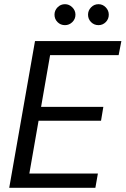

<svg xmlns="http://www.w3.org/2000/svg" viewBox="-20 -896 599 916"><path d="M24 0 147 -700H559L546 -633H219L176 -386H473L462 -320H164L120 -68H447L435 0ZM290 -776Q269 -776 254.5 -790.5Q240 -805 240 -826Q240 -846 254.5 -861Q269 -876 290 -876Q310 -876 325 -861Q340 -846 340 -826Q340 -805 325 -790.5Q310 -776 290 -776ZM450 -776Q429 -776 414.5 -790.5Q400 -805 400 -826Q400 -846 414.5 -861Q429 -876 450 -876Q470 -876 484.5 -861Q499 -846 499 -826Q499 -805 484.5 -790.5Q470 -776 450 -776Z"/></svg>

Font: DM Sans 28pt
Style: Italic
Weight: 400
Italic angle: -10°
Version: Version 4.004;gftools[0.9.30]